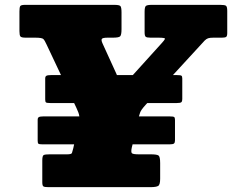

<svg xmlns="http://www.w3.org/2000/svg" viewBox="-20 -770 955 790"><path d="M154 -20V-110Q154 -129 159.8 -132Q165.5 -135 184 -135H256Q274 -135 276 -140.5Q278 -146 281.5 -160L285 -176H156.5Q141 -176 138 -178.8Q135 -181.5 135 -191V-277Q135 -285.5 140 -288.2Q145 -291 158 -291H306.5Q305.5 -299.5 302.2 -307.8Q299 -316 294 -327L285 -346H187.5Q172 -346 169 -348.8Q166 -351.5 166 -361V-447Q166 -455.5 171 -458.2Q176 -461 189 -461H231L172 -586Q164 -604 158.2 -609.5Q152.5 -615 125 -615H86Q68 -615 64 -620Q60 -625 60 -642V-723Q60 -739.5 63.2 -744.8Q66.5 -750 83 -750H450Q470.5 -750 475.2 -745.2Q480 -740.5 480 -719V-650Q480 -625.5 474 -620.2Q468 -615 444 -615H423Q401.5 -615 398.8 -609.5Q396 -604 402 -591L459.5 -465L461 -461H526.5L645 -592Q656.5 -604.5 658.8 -609.8Q661 -615 632 -615H599Q584 -615 579.5 -618.8Q575 -622.5 575 -637V-721.5Q575 -741 580.2 -745.5Q585.5 -750 604 -750H886Q904 -750 909.5 -746.5Q915 -743 915 -725V-634Q915 -621.5 910.5 -618.2Q906 -615 893 -615H858Q843.5 -615 836.2 -612.5Q829 -610 822 -603L691.5 -461H708.5Q723 -461 726.5 -458.5Q730 -456 730 -447V-362.5Q730 -353.5 726.5 -349.8Q723 -346 707 -346H586L579.5 -339Q569 -327.5 562.5 -318.2Q556 -309 551.5 -291H678.5Q693 -291 696.5 -288.5Q700 -286 700 -277V-192.5Q700 -183.5 696.2 -179.8Q692.5 -176 676.5 -176H525.5L522.5 -164Q518 -144 522.8 -139.5Q527.5 -135 551 -135H600Q625.5 -135 632.2 -130.2Q639 -125.5 639 -99V-34.5Q639 -10 630.8 -5Q622.5 0 599 0H178.5Q164 0 159 -2.8Q154 -5.5 154 -20Z"/></svg>

Font: Besley* Fatface
Style: Italic
Weight: 900
Italic angle: -13°
Designer: Owen Earl
Foundry: indestructible type*
Version: Version 3.000; ttfautohint (v1.8.3)